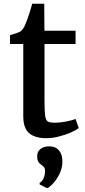

<svg xmlns="http://www.w3.org/2000/svg" viewBox="-20 -717 447 1011"><path d="M32.7 0ZM227.1 273.4 189 254.4 188.5 245.6Q201.7 239.7 209.5 221.4Q217.3 203.1 217.3 183.1Q217.3 170.9 211.4 163.3Q205.6 155.8 195.3 148.9Q186 143.1 180.9 133.3Q175.8 123.5 175.8 106.4Q175.8 86.4 186 74.7Q196.3 63 210 58.3Q223.6 53.7 235.4 53.7H240.2Q272 53.7 290.3 74.5Q308.6 95.2 308.6 132.8Q308.6 168.5 292.7 200Q276.9 231.4 257.1 251.7Q237.3 272 228.5 273.4ZM32.7 -485.4V-531.7Q46.4 -535.2 64.2 -541.5Q82 -547.9 87.4 -551.3Q103.5 -563 113.8 -589.4Q121.1 -606 133.1 -642.3Q145 -678.7 149.4 -697.3H212.9L213.9 -555.2H377.9V-485.4H214.4V-189.9Q214.4 -130.4 217.8 -107.2Q221.2 -84 231.7 -77.4Q242.2 -70.8 270 -70.8H270.5Q295.9 -70.8 327.9 -77.1Q359.9 -83.5 377.4 -90.3H377.9L394.5 -43Q379.9 -30.8 350.6 -18.3Q321.3 -5.9 287.6 2.4Q253.9 10.7 225.6 10.7H224.6Q164.1 10.7 133.3 -15.9Q102.5 -42.5 102.5 -105V-485.4Z"/></svg>

Font: Merriweather
Style: Regular
Weight: 400
Designer: Eben Sorkin
Foundry: Eben Sorkin
Version: Version 1.584; ttfautohint (v1.6)